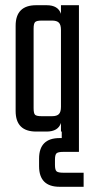

<svg xmlns="http://www.w3.org/2000/svg" viewBox="-20 -505 368 737"><path d="M223 158H301V212H209Q130 212 130 133V104Q130 25 209 25H217V0H214V-33Q203 0 159 0H119Q40 0 40 -79V-406Q40 -485 119 -485H159Q203 -485 214 -452V-485H283V78H223Q203 78 197 83.5Q191 89 191 108V128Q191 147 197 152.5Q203 158 223 158ZM140 -59H180Q198 -59 206 -67Q214 -75 214 -95V-390Q214 -410 206 -418Q198 -426 180 -426H140Q120 -426 114.5 -420Q109 -414 109 -395V-90Q109 -70 114.5 -64.5Q120 -59 140 -59Z"/></svg>

Font: Teko Light
Style: Regular
Weight: 300
Designer: Manushi Parikh, Jonny Pinhorn
Foundry: Indian Type Foundry
Version: Version 1.105;PS 1.0;hotconv 1.0.78;makeotf.lib2.5.61930; tt